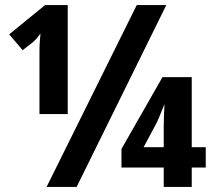

<svg xmlns="http://www.w3.org/2000/svg" viewBox="-20 -734 838 754"><path d="M163 0 517 -714H633L281 0ZM135 -500Q135 -516 135 -535Q135 -554 136.5 -573Q138 -592 139 -602Q134 -595 126 -585.5Q118 -576 110 -569L69 -537L16 -599L157 -714H246V-286H135ZM623 0V-76H457V-149L618 -431H733V-156H788V-76H733V0ZM544 -156H623V-242Q623 -262 624 -283.5Q625 -305 626 -325Q620 -311 611.5 -289.5Q603 -268 597 -255Z"/></svg>

Font: Noto Sans Display SemiCondensed
Style: Regular
Weight: 400
Width: 4
Version: Version 2.003